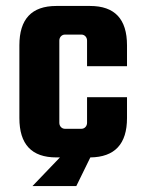

<svg xmlns="http://www.w3.org/2000/svg" viewBox="-20 -518 486 644"><path d="M236 106 283 10C365 9 406 -35 406 -122V-192H272V-106C272 -95 264 -86 253 -86H198C187 -86 179 -95 179 -106V-382C179 -393 187 -402 198 -402H253C264 -402 272 -393 272 -382V-296H406V-366C406 -454 365 -498 282 -498H169C86 -498 45 -454 45 -366V-122C45 -34 86 10 169 10H181L89 106Z"/></svg>

Font: sklik
Style: Regular
Weight: 400
Designer: Joe Prince
Foundry: Joe Prince
Version: Version 1.001